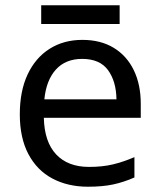

<svg xmlns="http://www.w3.org/2000/svg" viewBox="-20 -697 604 727"><path d="M292 -546Q361 -546 410.5 -516Q460 -486 486.5 -431.5Q513 -377 513 -304V-251H146Q148 -160 192.5 -112.5Q237 -65 317 -65Q368 -65 407.5 -74.5Q447 -84 489 -102V-25Q448 -7 408 1.5Q368 10 313 10Q237 10 178.5 -21Q120 -52 87.5 -113.5Q55 -175 55 -264Q55 -352 84.5 -415Q114 -478 167.5 -512Q221 -546 292 -546ZM291 -474Q228 -474 191.5 -433.5Q155 -393 148 -321H421Q420 -389 389 -431.5Q358 -474 291 -474ZM433 -677V-606H136V-677Z"/></svg>

Font: Noto Music
Style: Regular
Weight: 400
Designer: Monotype Design Team, Benjamin Yang
Foundry: Monotype Imaging Inc.
Version: Version 2.002; ttfautohint (v1.8.4.7-5d5b)